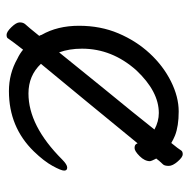

<svg xmlns="http://www.w3.org/2000/svg" viewBox="-16 -522 563 570"><g transform="rotate(90 265.0 -236.5)"><path d="M135 -131Q176 -182 241 -262Q319 -357 364 -414Q340 -427 315 -427Q251 -427 188 -360Q124 -288 124 -199Q124 -161 135 -131ZM127 -24Q109 -1 107 2Q100 12 94 20Q92 25 83 25Q74 25 60 10.5Q46 -4 46 -14Q46 -24 51 -30Q56 -36 64 -45Q66 -47 86 -72Q84 -75 83 -79Q56 -126 56 -190Q56 -254 78.5 -307Q101 -360 138 -400Q175 -440 221 -463Q267 -486 310.5 -486Q354 -486 382 -475Q394 -470 404 -464Q422 -486 426 -493Q429 -498 437.5 -498Q446 -498 459 -483Q472 -468 472 -456.5Q472 -445 468 -440Q464 -435 457 -428Q456 -426 450 -419Q450 -418 451 -418Q458 -404 458 -401Q458 -385 443 -370Q428 -355 419 -355Q410 -355 407 -360L405 -364Q361 -311 282 -214Q211 -128 169 -77Q204 -40 257 -40Q353 -40 453 -140Q468 -155 477 -155Q486 -155 486 -146Q486 -137 472 -111.5Q458 -86 429 -56Q357 18 250 18Q198 18 154 -7Q139 -14 127 -24Z"/></g></svg>

Font: Fusion Kai T
Style: Regular
Weight: 400
Designer: Fontworks Inc.
Version: Version 24.134;May 13, 2024